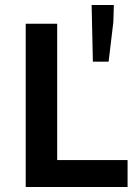

<svg xmlns="http://www.w3.org/2000/svg" viewBox="-20 -749 562 769"><path d="M491 0V-108H209V-654H83V0ZM434 -661 436 -729H347L352 -502H415Z"/></svg>

Font: Falling Sky
Style: Med
Weight: 500
Designer: Paul D. Hunt
Foundry: Adobe Systems Incorporated
Version: Version 1.02